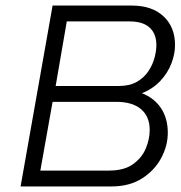

<svg xmlns="http://www.w3.org/2000/svg" viewBox="-20 -670 649 690"><path d="M454 -650Q526 -650 567.5 -611.5Q609 -573 609 -508Q609 -476 596 -442Q583 -408 556.5 -379.5Q530 -351 490 -335Q534 -318 558.5 -281.5Q583 -245 583 -193Q583 -146 559 -101.5Q535 -57 490 -28.5Q445 0 381 0H54L169 -650ZM447 -593H220L180 -361H407Q446 -361 472 -376Q498 -391 513.5 -414.5Q529 -438 535.5 -463Q542 -488 542 -508Q542 -549 517.5 -571Q493 -593 447 -593ZM398 -304H169L125 -57H372Q426 -57 458 -80Q490 -103 504 -136.5Q518 -170 518 -203Q518 -251 487 -277.5Q456 -304 398 -304Z"/></svg>

Font: Overused Grotesk Book
Style: Italic
Weight: 350
Italic angle: -10°
Version: Version 0.003